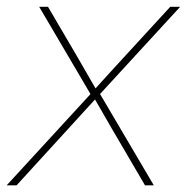

<svg xmlns="http://www.w3.org/2000/svg" viewBox="-39 -556 561 576"><path d="M-19 0 240.2 -282.2 237.3 -265.6 78.6 -535.6H105L191.4 -388.2Q206.5 -361.8 221.7 -335.7Q236.8 -309.6 252 -283.2H240.7Q264.6 -309.6 288.3 -335.7Q312 -361.8 336.4 -388.2L471.7 -535.6H501.5L253.4 -265.6L256.3 -282.2L422.4 0H396L296.9 -169.4Q282.7 -193.4 269.3 -217.3Q255.9 -241.2 241.7 -265.1H252.9Q231 -241.2 209.2 -217.3Q187.5 -193.4 165.5 -169.4L10.7 0Z"/></svg>

Font: Inter 20pt Thin
Style: Italic
Weight: 250
Italic angle: -9.3988°
Version: Version 4.001;git-66647c0bb